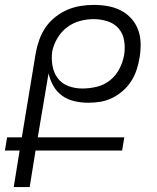

<svg xmlns="http://www.w3.org/2000/svg" viewBox="-21 -763 641 783"><path d="M100 0H35L59 -149H-1L8 -203H68L125 -548Q130 -575 139.5 -601.5Q149 -628 165 -651.5Q181 -675 204.5 -693.5Q228 -712 253.5 -723Q279 -734 306.5 -738.5Q334 -743 361 -743Q391 -743 419 -738Q447 -733 471.5 -720.5Q496 -708 514.5 -687.5Q533 -667 542.5 -641Q552 -615 552.5 -585.5Q553 -556 548 -527Q544 -502 536 -478Q528 -454 514 -432Q500 -410 480 -392.5Q460 -375 436.5 -363.5Q413 -352 388.5 -348Q364 -344 339 -344Q310 -344 282 -350.5Q254 -357 232 -373Q210 -389 196.5 -413Q183 -437 177 -464L133 -203H486L477 -149H124ZM315 -402Q343 -402 373 -409Q403 -416 427 -435Q451 -454 465.5 -481.5Q480 -509 485 -538Q490 -567 485.5 -596Q481 -625 463.5 -646Q446 -667 418 -676Q390 -685 361 -685Q333 -685 305 -677.5Q277 -670 253 -652Q229 -634 213.5 -608Q198 -582 192 -554Q188 -524 193 -495Q198 -466 214.5 -444Q231 -422 258 -412Q285 -402 315 -402Z"/></svg>

Font: Iosevka Light Extended Oblique
Style: Regular
Weight: 300
Width: 7
Italic angle: -9°
Monospace: yes
Designer: Belleve Invis
Foundry: Belleve Invis
Version: Version 32.5.0; ttfautohint (v1.8.4)